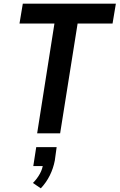

<svg xmlns="http://www.w3.org/2000/svg" viewBox="-20 -725 650 1044"><path d="M182 0 276 -597H86L104 -705H610L592 -597H402L307 0ZM202 299 159 270Q182 247 197 219.5Q212 192 214 166L231 178H161L177 75H288L278 148Q270 190 251 228.5Q232 267 202 299Z"/></svg>

Font: Nunito Sans 7pt Condensed
Style: Bold Italic
Weight: 700
Width: 3
Italic angle: -9°
Designer: Vernon Adams
Foundry: Vernon Adams
Version: Version 3.101;gftools[0.9.27]